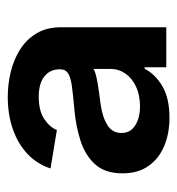

<svg xmlns="http://www.w3.org/2000/svg" viewBox="-1 -780 463 502"><g transform="rotate(-90 231.0 -529.5)"><path d="M173.8 -318.4Q132.3 -318.4 99.4 -332.3Q66.4 -346.2 47.4 -373.5Q28.3 -400.9 28.3 -440.9Q28.3 -486.8 51.8 -512.7Q75.2 -538.6 113 -550.8Q150.9 -563 193.8 -566.9Q232.4 -570.3 255.9 -573.5Q279.3 -576.7 289.8 -583.5Q300.3 -590.3 300.3 -603.5V-605Q300.3 -630.9 281.7 -645.5Q263.2 -660.2 228.5 -660.2Q192.4 -660.2 170.9 -646.2Q149.4 -632.3 141.6 -612.8L41 -629.4Q52.7 -665 79.3 -689.9Q106 -714.8 144 -728Q182.1 -741.2 228 -741.2Q261.2 -741.2 293.5 -733.4Q325.7 -725.6 352.1 -709Q378.4 -692.4 394.3 -666Q410.2 -639.6 410.2 -602.1V-326.7H305.7V-383.3H301.8Q287.1 -355 255.6 -336.7Q224.1 -318.4 173.8 -318.4ZM203.6 -395.5Q232.9 -395.5 254.9 -405.8Q276.9 -416 289.1 -433.6Q301.3 -451.2 301.3 -472.7V-517.1Q294.9 -512.7 278.1 -509Q261.2 -505.4 242.4 -502.9Q223.6 -500.5 209.5 -498.5Q175.3 -493.7 154.5 -480.7Q133.8 -467.8 133.8 -443.8Q133.8 -420.4 153.6 -408Q173.3 -395.5 203.6 -395.5Z"/></g></svg>

Font: Inter Cardless
Style: Bold
Weight: 700
Designer: Rasmus Andersson
Foundry: rsms
Version: Version 4.001;git-9221beed3